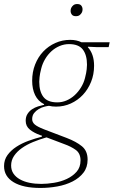

<svg xmlns="http://www.w3.org/2000/svg" viewBox="-64 -717 562 949"><path d="M311 -637Q297 -637 291 -645Q285 -653 285 -663Q285 -672 288 -678Q292 -686 299 -691.5Q306 -697 318 -697Q332 -697 338 -689Q344 -681 344 -671Q344 -662 341 -656Q337 -648 330 -642.5Q323 -637 311 -637ZM136 212Q50 212 3 183.5Q-44 155 -44 104Q-44 73 -27 49.5Q-10 26 17 8.5Q44 -9 77 -21Q110 -33 142 -41L144 -46L135 -49Q104 -60 83.5 -76.5Q63 -93 63 -120Q63 -140 72 -154Q81 -168 94.5 -177Q108 -186 124 -191Q140 -196 154 -199V-202Q124 -217 109.5 -247Q95 -277 95 -318Q95 -361 109.5 -398Q124 -435 149.5 -462Q175 -489 209.5 -504.5Q244 -520 283 -520Q315 -520 339 -508H478L473 -484H416L371 -486L370 -484Q401 -450 401 -392Q401 -349 386 -312Q371 -275 345.5 -248Q320 -221 286 -205.5Q252 -190 213 -190Q193 -190 178 -194Q169 -193 155 -189.5Q141 -186 127.5 -178Q114 -170 104.5 -158Q95 -146 95 -128Q95 -113 107.5 -102Q120 -91 153 -78L266 -35Q313 -17 341 6Q369 29 369 72Q369 110 348.5 136.5Q328 163 294.5 180Q261 197 219.5 204.5Q178 212 136 212ZM219 -211Q243 -211 265 -220.5Q287 -230 305 -246.5Q323 -263 336.5 -285Q350 -307 356 -331Q363 -358 364.5 -374.5Q366 -391 366 -397Q366 -445 345.5 -472Q325 -499 277 -499Q253 -499 230.5 -489.5Q208 -480 190 -463.5Q172 -447 159 -425Q146 -403 140 -379Q133 -352 131.5 -335.5Q130 -319 130 -313Q130 -265 150.5 -238Q171 -211 219 -211ZM140 192Q169 192 203 186.5Q237 181 266 167.5Q295 154 314.5 132Q334 110 334 76Q334 41 310.5 24Q287 7 253 -5L166 -38Q131 -28 99.5 -15Q68 -2 44 15Q20 32 5.5 53.5Q-9 75 -9 101Q-9 124 2.5 141Q14 158 34.5 169.5Q55 181 82 186.5Q109 192 140 192Z"/></svg>

Font: IBM Plex Serif ExtraLight
Style: Italic
Weight: 200
Italic angle: -14°
Designer: Mike Abbink, Paul van der Laan, Pieter van Rosmalen
Foundry: Bold Monday
Version: Version 2.5